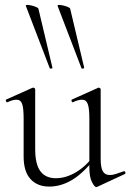

<svg xmlns="http://www.w3.org/2000/svg" viewBox="-20 -751 530 780"><path d="M180 7Q132 7 104 -23.5Q76 -54 76 -115V-270Q76 -311 70 -328.5Q64 -346 47 -346Q32 -346 11 -336Q7 -334 4.5 -340Q2 -346 6 -347L111 -394Q113 -395 115 -395Q117 -395 120 -393Q123 -391 123 -388V-145Q123 -84 144 -55.5Q165 -27 207 -27Q248 -27 289 -51.5Q330 -76 361 -119L366 -108Q317 -46 272 -19.5Q227 7 180 7ZM389 -388V-105Q389 -71 397.5 -55.5Q406 -40 426 -40Q437 -40 450 -44Q463 -48 482 -55Q487 -57 489 -51.5Q491 -46 487 -44L375 8Q373 9 371 9Q364 9 353.5 -11.5Q343 -32 343 -71V-270Q343 -311 336.5 -328.5Q330 -346 313 -346Q298 -346 277 -336Q273 -334 271 -340Q269 -346 273 -347L378 -394Q380 -395 381 -395Q383 -395 386 -393Q389 -391 389 -388ZM311 -474Q312 -471 317.5 -472.5Q323 -474 322 -476L265 -716Q264 -719 256 -722.5Q248 -726 237.5 -728.5Q227 -731 220 -731Q213 -731 214 -727ZM182 -474Q183 -471 188.5 -472.5Q194 -474 193 -476L136 -716Q135 -719 127 -722.5Q119 -726 108.5 -728.5Q98 -731 91 -731Q84 -731 85 -727Z"/></svg>

Font: Cormorant Garamond Light Light
Style: Regular
Weight: 300
Version: Version 4.001